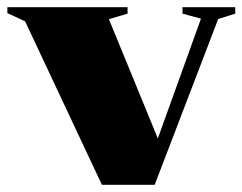

<svg xmlns="http://www.w3.org/2000/svg" viewBox="-40 -515 675 535"><path d="M568 -462 391 0H244L30 -455.5L-19.5 -478.5V-495H315.5V-477L263.5 -461.5L416.5 -88.5L379.5 -73L520 -463L468.5 -477V-495H615.5V-477Z"/></svg>

Font: Newsreader 60pt ExtraBold
Style: Regular
Weight: 800
Designer: Hugues Gentile
Foundry: Production Type
Version: Version 1.003